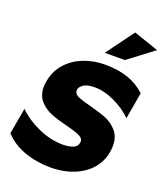

<svg xmlns="http://www.w3.org/2000/svg" viewBox="-183 -1080 1031 1205"><g transform="rotate(20 332.5 -477.0)"><path d="M322 -149Q241 -149 158.5 -185.5Q76 -222 20 -278L-11 -104Q42 -46 123.5 -17Q205 12 297 12Q415 12 499.5 -39Q584 -90 612 -181Q621 -219 621 -249Q621 -310 588.5 -347Q556 -384 511.5 -401.5Q467 -419 401 -436Q342 -451 315 -463.5Q288 -476 288 -499Q288 -521 313.5 -538.5Q339 -556 388 -556Q453 -556 523 -523Q593 -490 641 -442L672 -619Q622 -666 556 -689Q490 -712 401 -712Q328 -712 262 -687Q196 -662 149.5 -611.5Q103 -561 90 -488Q86 -460 86 -449Q86 -392 118 -356.5Q150 -321 193.5 -303.5Q237 -286 305 -269Q369 -253 397.5 -239Q426 -225 421 -197Q416 -169 386.5 -159Q357 -149 322 -149ZM373 -781H507L676 -909L509 -966Z"/></g></svg>

Font: Geom Black
Style: Bold Italic
Weight: 900
Italic angle: -10°
Version: Version 1.102